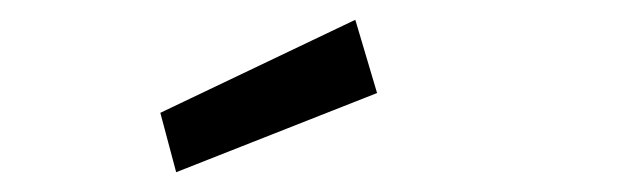

<svg xmlns="http://www.w3.org/2000/svg" viewBox="-20 -728 640 194"><path d="M158 -554 361 -634 339 -708 142 -614Z"/></svg>

Font: LilGrotesk
Style: Regular
Weight: 400
Designer: Bastien Sozeau
Foundry: NBR — Bastien Sozeau
Version: Version 2.001